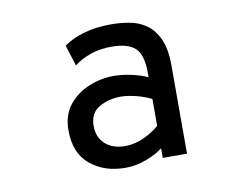

<svg xmlns="http://www.w3.org/2000/svg" viewBox="-57 -785 729 586"><g transform="rotate(-10 308.0 -492.5)"><path d="M288.5 -273Q222.5 -273 179.2 -309Q136 -345 136 -415.5Q136 -463 161 -494Q186 -525 223.8 -540.2Q261.5 -555.5 300.5 -555.5Q326 -555.5 354.8 -549.2Q383.5 -543 405 -533V-548Q405 -603 382.5 -623.8Q360 -644.5 310 -644.5Q272.5 -644.5 243.8 -634.2Q215 -624 193 -607L172.5 -671.5Q196 -689.5 234.2 -700.8Q272.5 -712 320 -712Q347 -712 375.2 -707.2Q403.5 -702.5 427 -686.8Q450.5 -671 465.2 -639.8Q480 -608.5 480 -556V-283H405V-313Q386.5 -298 353.8 -285.5Q321 -273 288.5 -273ZM299 -338.5Q328.5 -338.5 358.2 -352.5Q388 -366.5 405 -382.5V-465.5Q385 -476 358 -482.8Q331 -489.5 310 -489.5Q273.5 -489.5 243.8 -472.5Q214 -455.5 214 -415.5Q214 -380 237.2 -359.2Q260.5 -338.5 299 -338.5Z"/></g></svg>

Font: Overpass Mono
Style: Regular
Weight: 400
Designer: Delve Withrington, Dave Bailey
Foundry: Delve Fonts LLC
Version: Version 4.000